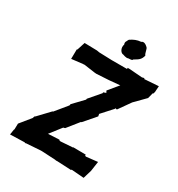

<svg xmlns="http://www.w3.org/2000/svg" viewBox="-208 -1036 1097 1180"><g transform="rotate(30 340.5 -446.0)"><path d="M316 -122 237 -118 300 -199 301 -198 311 -201 375 -281 381 -284 451 -365 450 -371 448 -381 516 -456 517 -461 529 -459 589 -544 660 -616 670 -655 674 -656 678 -669 681 -712 581 -705 582 -708 575 -710 564 -707 471 -714H458L459 -706H350L259 -709L254 -710L242 -712L153 -714L135 -658L131 -655L130 -588L215 -598L210 -596L219 -598L297 -587L309 -586L396 -591L473 -598L415 -528L422 -515L403 -508V-505V-502L336 -424L335 -417L266 -345L265 -337L260 -330L196 -252L192 -251L118 -173L112 -169L107 -155L46 -80L45 -38L43 -36L37 2L139 -1L145 2L148 0L251 -7H259L354 -2L364 0L367 -1L471 4L473 0L562 7L580 -53L590 -122L509 -113L502 -116V-123L412 -124L413 -122L327 -116C321 -116 317 -118 316 -122ZM425 -764C436 -770 460 -763 463 -776C493 -793 507 -802 515 -833C504 -846 504 -875 495 -882C477 -900 461 -903 451 -894C422 -892 401 -882 380 -868C379 -869 371 -855 371 -853C364 -843 366 -836 367 -829H369C357 -797 379 -770 394 -771C403 -767 414 -765 425 -764Z"/></g></svg>

Font: Asimov Print
Style: DIt
Weight: 250
Width: 0
Designer: Google
Version: Version 2.000980: 2014